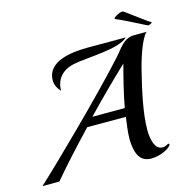

<svg xmlns="http://www.w3.org/2000/svg" viewBox="-168 -967 1102 1098"><g transform="rotate(-15 382.5 -418.5)"><path d="M466 -698C449 -698 429 -698 408 -698C312 -698 165 -682 165 -568C165 -545 174 -522 196 -499C196 -563 231 -610 303 -627C383 -645 575 -642 632 -698ZM683 -698C618 -698 592 -645 552 -601C389 -420 55 -94 -48 0H52C125 -87 201 -169 286 -259H515C511 -234 502 -165 502 -127C505 -60 518 9 595 9C641 9 697 -13 716 -40L710 -49C696 -40 684 -36 673 -36C620 -36 614 -121 614 -154C614 -255 644 -384 668 -482C685 -554 720 -665 755 -698ZM580 -557C562 -490 538 -397 522 -309H330C413 -395 498 -480 580 -557ZM601 -815C672 -785 769 -731 775 -731C781 -731 799 -740 798 -743C783 -750 707 -809 658 -844C656 -845 653 -846 650 -846C633 -846 598 -826 598 -818C598 -817 599 -816 601 -815Z"/></g></svg>

Font: Playball
Style: Regular
Weight: 400
Designer: Robert E. Leuschke
Foundry: Robert E. Leuschke
Version: Version 1.001